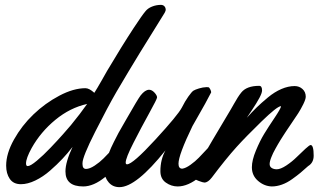

<svg xmlns="http://www.w3.org/2000/svg" viewBox="-20 -752 1314 792"><path d="M663.6 -710.9Q663.6 -708 659.2 -699.2Q644.5 -675.3 610.4 -620.4Q576.2 -565.4 557.1 -534.4Q538.1 -503.4 510.5 -457.5Q482.9 -411.6 460.4 -373Q424.8 -311.5 372.6 -208.3Q320.3 -105 320.3 -79.1V-75.2Q320.3 -55.2 335 -55.2Q349.6 -55.2 370.4 -68.8Q391.1 -82.5 406.7 -98.1Q422.4 -113.8 438.2 -130.6Q454.1 -147.5 455.6 -148.9Q460.9 -153.3 466.3 -153.3Q474.6 -153.3 477.1 -142.8Q479.5 -132.3 479.5 -109.9Q479.5 -94.7 476.6 -88.9Q462.4 -61.5 414.3 -22.2Q366.2 17.1 323.2 17.1Q250 17.1 250 -44.9Q250 -83.5 279.3 -146Q259.8 -120.6 237.5 -96.9Q215.3 -73.2 186.5 -48.1Q157.7 -22.9 126 -7.6Q94.2 7.8 66.4 7.8Q35.2 7.8 20.3 -14.2Q5.4 -36.1 5.4 -68.8Q5.4 -118.7 37.6 -176.3Q69.8 -233.9 117.9 -280Q166 -326.2 224.6 -357.2Q283.2 -388.2 332.5 -388.2Q348.1 -388.2 369.1 -369.1Q380.4 -386.7 398.7 -418.9Q417 -451.2 421.4 -459Q481.9 -561 531.2 -636.2Q566.9 -690.4 579.6 -705.1Q589.4 -717.8 607.2 -724.9Q625 -731.9 643.6 -731.9Q652.8 -731.9 658.2 -726.1Q663.6 -720.2 663.6 -710.9ZM339.4 -323.2Q269 -307.6 208.5 -257.8Q147.9 -208 110.4 -141.1Q87.4 -99.1 87.4 -78.1Q87.4 -66.9 94.2 -66.9Q105.5 -66.9 131.8 -88.9Q158.2 -110.8 188.2 -142.3Q218.3 -173.8 239.5 -197.8Q260.7 -221.7 272.5 -235.8Q311 -282.7 339.4 -323.2Z M865.7 -144Q868.7 -125 868.7 -109.9Q868.7 -94.7 865.7 -88.9Q851.6 -61.5 803.7 -22.2Q755.9 17.1 712.9 17.1Q686.5 17.1 664.1 1.2Q641.6 -14.6 641.6 -45.9Q641.6 -93.8 662.6 -131.8Q541.5 20 472.7 20Q445.3 20 428.5 0.5Q411.6 -19 411.6 -43.9Q411.6 -60.5 417.5 -82.8Q423.3 -105 429.9 -122.6Q436.5 -140.1 449.5 -166Q462.4 -191.9 468.8 -203.6Q475.1 -215.3 489 -239Q502.9 -262.7 502.9 -263.2Q548.3 -342.8 560.1 -358.4Q578.1 -381.3 594.7 -381.8Q606.4 -381.8 617.2 -370.1Q627.9 -358.4 627.9 -350.1Q627.9 -343.8 595.5 -285.2Q563 -226.6 530.8 -163.3Q498.5 -100.1 498.5 -81.5Q498.5 -74.2 503.9 -74.2Q527.3 -74.2 620.6 -175.8Q713.9 -277.3 730 -308.1Q743.2 -334.5 757.1 -354Q771 -373.5 777.8 -377.9Q784.7 -382.3 800.8 -387.2Q816.9 -392.1 832 -392.6Q837.4 -392.6 839.8 -392.1Q843.3 -391.6 847.2 -383.8Q851.1 -376 851.1 -371.6L850.6 -370.1Q826.7 -323.7 802.2 -281.7Q777.8 -239.7 773.9 -231.9Q716.3 -112.8 716.3 -76.7Q716.3 -56.2 731.9 -56.2Q746.1 -58.1 765.9 -72.3Q785.6 -86.4 800.3 -101.6Q814.9 -116.7 829.3 -132.3Q843.8 -147.9 844.7 -148.9Q850.6 -153.3 855.5 -153.3Q864.7 -153.3 865.7 -144Z M1273.9 -109.9Q1273.9 -80.6 1251 -66.9Q1231.9 -49.8 1219.5 -39.3Q1207 -28.8 1185.5 -13.4Q1164.1 2 1142.8 9.5Q1121.6 17.1 1101.1 17.1Q1069.8 16.1 1044.4 -5.9Q1019 -27.8 1019 -62Q1019 -90.8 1035.6 -130.9Q1052.2 -170.9 1069.6 -199.5Q1086.9 -228 1113.3 -267.1Q1137.7 -303.7 1139.2 -313L1138.2 -314Q1122.1 -312.5 1058.3 -250.5Q994.6 -188.5 956.1 -146Q911.6 -96.7 854 -20Q837.9 1 823.2 1Q817.4 1 800 -5.6Q782.7 -12.2 778.3 -16.1Q774.9 -18.1 774.9 -23.9Q774.9 -29.8 778.3 -38.3Q781.7 -46.9 784.9 -52.5Q788.1 -58.1 795.4 -69.8Q802.7 -81.5 804.2 -84Q846.2 -157.2 932.1 -300.8Q936 -307.6 944.8 -323Q953.6 -338.4 960.4 -349.4Q967.3 -360.4 975.1 -370.1Q997.1 -397.9 1049.3 -397.9Q1061 -397.9 1061 -378.9Q1061 -368.7 1050 -348.1Q1039.1 -327.6 1018.6 -296.9L998 -266.1Q1021 -291.5 1039.3 -309.3Q1057.6 -327.1 1085 -349.9Q1112.3 -372.6 1140.6 -384.8Q1168.9 -397 1195.3 -397Q1214.4 -397 1227.8 -384.8Q1241.2 -372.6 1241.2 -353Q1241.2 -342.8 1231 -322Q1220.7 -301.3 1210.2 -284.9Q1199.7 -268.6 1182.6 -243.7Q1165.5 -218.8 1163.1 -214.8Q1162.6 -214.4 1156.5 -204.8Q1150.4 -195.3 1147.5 -190.9Q1144.5 -186.5 1137.7 -175.5Q1130.9 -164.6 1126.7 -157.2Q1122.6 -149.9 1116.5 -139.2Q1110.4 -128.4 1106.7 -120.6Q1103 -112.8 1099.4 -103.8Q1095.7 -94.7 1094 -87.6Q1092.3 -80.6 1092.3 -75.2Q1092.3 -64.5 1100.8 -59.1Q1109.4 -53.7 1121.6 -53.7Q1137.2 -53.7 1160.9 -69.3Q1184.6 -85 1203.6 -103.8Q1222.7 -122.6 1239.7 -138.2Q1256.8 -153.8 1261.2 -153.8Q1273.9 -153.8 1273.9 -109.9Z"/></svg>

Font: Yellowtail
Style: Regular
Weight: 400
Designer: Astigmatic (AOETI)
Foundry: Astigmatic (AOETI)
Version: Version 1.000